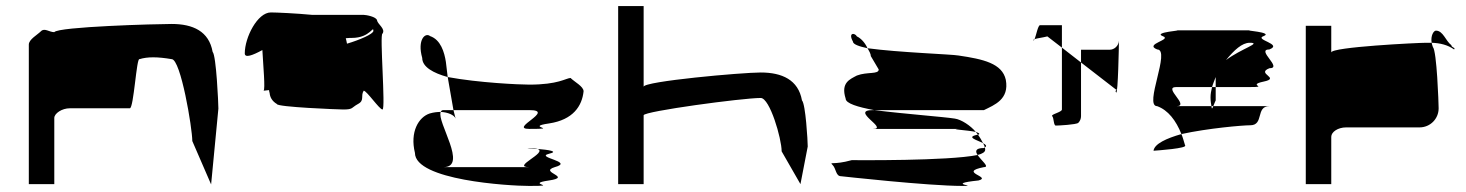

<svg xmlns="http://www.w3.org/2000/svg" viewBox="-20 -795 4833 633"><path d="M75 -188H159V-406C159 -421 184 -438 210 -438H408C421 -438 430 -607 440 -600C466 -608 499 -608 546 -600C576 -600 614 -372 614 -330L676 -187L700 -437C700 -454 693 -612 681 -624C669 -692 616 -716 546 -716C497 -716 171 -707 159 -689C142 -689 127 -704 115 -692C103 -680 75 -665 75 -648Z M787 -619C787 -603 812 -612 845 -630C848 -576 855 -501 849 -496C852 -496 857 -497 867 -498C867 -495 868 -492 869 -488C870 -476 876 -462 893 -452C893 -442 1096 -434 1112 -434C1145 -434 1138 -440 1160 -452C1183 -464 1168 -478 1179 -496C1189 -496 1231 -434 1241 -434C1252 -434 1231 -684 1241 -684C1252 -700 1225 -715 1223 -728C1221 -740 1186 -746 1179 -746H1009C957 -751 891 -754 873 -754C829 -754 787 -672 787 -619ZM847 -496C846 -496 848 -496 849 -496ZM1120 -669C1129 -670 1136 -670 1140 -670C1201 -670 1211 -713 1211 -693C1211 -683 1165 -663 1124 -651C1123 -658 1121 -664 1120 -669ZM1133 -577Z M1348 -291C1348 -201 1656 -182 1725 -182C1832 -182 1706 -188 1790 -200C1870 -212 1754 -227 1809 -244C1876 -262 1742 -276 1790 -288C1824 -296 1788 -301 1752 -304C1788 -292 1664 -244 1725 -244H1442C1524 -244 1419 -394 1433 -426C1423 -426 1411 -425 1397 -421C1360 -409 1331 -360 1348 -291ZM1372 -604C1355 -664 1382 -689 1398 -676C1433 -664 1445 -623 1450 -591L1456 -541C1409 -554 1372 -574 1372 -604ZM1433 -426C1435 -430 1437 -432 1442 -432H1475L1482 -404C1478 -416 1456 -425 1433 -426ZM1456 -541 1475 -432H1725C1814 -432 1656 -370 1725 -370C1832 -370 1706 -376 1790 -388C1870 -400 1899 -446 1904 -494C1904 -510 1874 -525 1861 -538C1845 -537 1821 -516 1725 -516C1693 -516 1558 -522 1456 -541ZM1752 -304C1726 -306 1709 -307 1725 -307C1738 -307 1748 -306 1752 -304Z M2018 -188H2102V-415C2102 -428 2428 -472 2488 -472C2518 -472 2557 -338 2557 -296L2619 -188L2643 -312C2643 -330 2636 -452 2624 -464C2612 -532 2558 -556 2488 -556C2426 -556 2102 -527 2102 -509V-775H2018Z M2725 -251C2737 -239 2735 -214 2753 -214C2753 -214 3040 -182 3153 -182C3213 -182 3090 -188 3206 -200C3252 -212 3136 -227 3224 -244C3244 -244 3215 -266 3203 -284C3104 -264 2803 -267 2788 -267C2727 -250 2713 -263 2725 -251ZM2768 -470C2768 -454 2808 -442 2862 -432H3224C3258 -449 3308 -467 3296 -532C3284 -586 3222 -600 3140 -612C3119 -616 2942 -622 2840 -636C2846 -626 2851 -617 2851 -610L2877 -566C2877 -549 2839 -559 2805 -546C2783 -534 2751 -523 2768 -470ZM2792 -658C2775 -689 2799 -687 2805 -675C2820 -668 2833 -652 2840 -636C2812 -642 2792 -649 2792 -658ZM2858 -370C2911 -370 2780 -432 2858 -432H2862C2965 -419 3090 -410 3128 -404C3149 -401 3180 -381 3197 -360C3172 -366 3092 -370 3153 -370ZM3197 -360C3199 -357 3202 -354 3204 -351H3206C3212 -354 3207 -357 3197 -360ZM3203 -284C3195 -296 3195 -307 3224 -307C3225 -308 3226 -308 3227 -309C3228 -306 3228 -303 3228 -301C3228 -294 3219 -288 3203 -284ZM3204 -351C3211 -342 3217 -331 3221 -323C3203 -333 3161 -343 3204 -351ZM3221 -323C3224 -318 3226 -313 3227 -309C3235 -314 3230 -318 3221 -323Z M3387 -662C3388 -661 3390 -663 3391 -666C3388 -665 3386 -663 3387 -662ZM3391 -666C3396 -678 3402 -712 3409 -712H3481V-638L3433 -675C3418 -671 3399 -669 3391 -666ZM3449 -412C3455 -406 3453 -381 3461 -381C3470 -381 3528 -384 3535 -390C3541 -396 3544 -404 3544 -412V-589L3481 -638V-434C3481 -425 3443 -418 3449 -412ZM3544 -589V-631H3638C3654 -631 3668 -644 3669 -661C3669 -647 3666 -484 3660 -490C3653 -497 3667 -500 3659 -500ZM3669 -662C3669 -662 3669 -661 3669 -661C3669 -661 3669 -662 3669 -662Z M3783 -298C3797 -299 3897 -306 3887 -316C3883 -329 3880 -341 3875 -353C3826 -339 3786 -321 3783 -298ZM3795 -445C3750 -445 3841 -632 3795 -632C3750 -650 3847 -664 3813 -676C3780 -689 3886 -695 3858 -695H4102C4074 -695 4180 -689 4146 -676C4113 -664 4211 -650 4165 -632C4119 -632 4211 -570 4165 -570C4119 -552 4204 -538 4146 -526C4089 -514 4165 -508 4102 -508H3988V-541C3984 -530 3979 -519 3976 -508H3858C3812 -508 3905 -445 3858 -445H3974C3975 -433 3977 -437 3980 -445H4165C4119 -445 4148 -382 4102 -382C4076 -382 3962 -372 3875 -353C3857 -398 3831 -432 3795 -445ZM3971 -474C3971 -460 3973 -451 3974 -445H3980C3983 -453 3988 -464 3988 -464V-508H3976C3973 -496 3971 -485 3971 -474ZM4022 -597C4073 -635 4142 -654 4100 -654C4075 -654 4049 -630 4022 -597Z M4285 -188H4369V-344C4369 -360 4391 -375 4418 -375H4660C4695 -375 4723 -403 4723 -438C4723 -454 4717 -627 4704 -640C4702 -645 4701 -650 4700 -654H4682C4654 -654 4369 -640 4369 -622V-710H4285ZM4700 -654C4696 -678 4707 -694 4714 -694C4738 -694 4746 -660 4765 -646C4765 -638 4780 -638 4774 -632C4753 -647 4728 -653 4700 -654Z"/></svg>

Font: bitstorm
Style: suext
Weight: 400
Version: Version 0.2